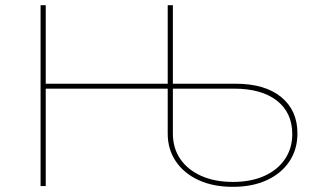

<svg xmlns="http://www.w3.org/2000/svg" viewBox="-20 -720 1218 743"><path d="M881 3Q805 3 748.5 -23Q692 -49 660.5 -95.5Q629 -142 629 -203V-377H157V0H137V-700H157V-396H629V-700H649V-396H892Q1005 -396 1068 -344.5Q1131 -293 1131 -204Q1131 -142 1100 -95.5Q1069 -49 1013 -23Q957 3 881 3ZM881 -16Q951 -16 1002.5 -39Q1054 -62 1082.5 -104Q1111 -146 1111 -201Q1111 -284 1051.5 -330.5Q992 -377 885 -377H649V-203Q649 -147 677.5 -105Q706 -63 758.5 -39.5Q811 -16 881 -16Z"/></svg>

Font: Montserrat Alternates Thin
Style: Regular
Weight: 100
Designer: Julieta Ulanovsky
Foundry: Julieta Ulanovsky
Version: Version 9.000